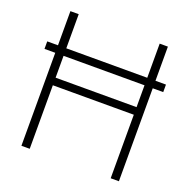

<svg xmlns="http://www.w3.org/2000/svg" viewBox="-129 -852 960 975"><g transform="rotate(20 351.0 -364.0)"><path d="M671.9 -543V-502.4H615.2V0H570.8V-343.3H133.3V0H88.4V-502.4H30.3V-543H88.4V-727.5H133.3V-543H570.8V-727.5H615.2V-543ZM570.8 -502.4H133.3V-384.3H570.8Z"/></g></svg>

Font: Inter Display Extra Light
Style: Regular
Weight: 200
Designer: Rasmus Andersson
Foundry: rsms
Version: Version 4.000;git-4fc901f